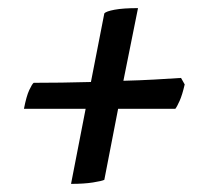

<svg xmlns="http://www.w3.org/2000/svg" viewBox="-20 -510 502 473"><path d="M155 -57 191 -242H39Q45 -273 52 -288Q59 -303 63 -306Q96 -306 132 -306.5Q168 -307 204 -308L237 -477Q241 -482 262 -486Q283 -490 320 -490L284 -311Q324 -312 360 -314Q396 -316 426 -318L435 -302Q429 -276 422.5 -261.5Q416 -247 412 -242H271L237 -67Q231 -64 209 -60.5Q187 -57 155 -57Z"/></svg>

Font: Texturina 72pt 72pt ExtraBold
Style: Italic
Weight: 800
Italic angle: -11°
Designer: Guillermo Torres Carreño
Foundry: Omnibus-Type
Version: Version 1.002; ttfautohint (v1.8.3)